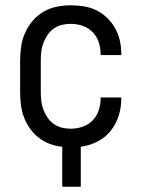

<svg xmlns="http://www.w3.org/2000/svg" viewBox="-20 -548 540 725"><path d="M215 157V6Q191 4 168.5 -4.5Q146 -13 126.5 -28Q107 -43 93 -63Q79 -83 70.5 -105.5Q62 -128 59 -152Q56 -176 56 -200V-320Q56 -347 60 -373.5Q64 -400 75 -424.5Q86 -449 103.5 -469.5Q121 -490 144 -503.5Q167 -517 193.5 -522.5Q220 -528 247 -528Q272 -528 297 -524Q322 -520 344 -509Q366 -498 384.5 -480.5Q403 -463 415 -441Q427 -419 432.5 -394.5Q438 -370 438 -345V-340H360V-343Q360 -366 353 -388Q346 -410 330 -426.5Q314 -443 292 -450.5Q270 -458 247 -458Q230 -458 213.5 -454Q197 -450 183 -440Q169 -430 159.5 -416Q150 -402 144 -386.5Q138 -371 136 -354Q134 -337 134 -320V-200Q134 -183 136 -166Q138 -149 144 -133.5Q150 -118 159.5 -104Q169 -90 183 -80Q197 -70 213.5 -66Q230 -62 247 -62Q270 -62 292 -69.5Q314 -77 330 -93.5Q346 -110 353 -132Q360 -154 360 -177V-180H438V-175Q438 -142 428 -110.5Q418 -79 397.5 -53.5Q377 -28 347 -13Q317 2 285 6V157Z"/></svg>

Font: Iosevka srxl
Style: Regular
Weight: 400
Monospace: yes
Designer: Belleve Invis
Foundry: Belleve Invis
Version: Version 33.0.1; ttfautohint (v1.8.3)